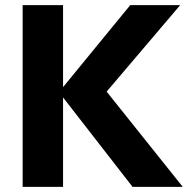

<svg xmlns="http://www.w3.org/2000/svg" viewBox="-20 -726 745 746"><path d="M495 0 209 -368 486 -706H680L368 -339V-403L690 0ZM68 0V-706H225V0Z"/></svg>

Font: Outfit Thin
Style: Bold
Weight: 700
Version: Version 1.100;gftools[0.9.27]